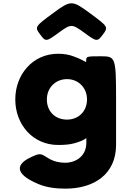

<svg xmlns="http://www.w3.org/2000/svg" viewBox="-20 -848 782 1143"><path d="M219 -643C252 -598 255 -599 329 -653C403 -707 408 -707 482 -653C556 -599 559 -598 593 -643C626 -687 623 -690 516 -769C409 -848 402 -848 295 -769C188 -690 185 -687 219 -643ZM207 247C258 269 316 275 369 275C544 275 671 186 671 14V-250C671 -506 668 -513 583 -513C497 -513 494 -512 493 -490C493 -468 498 -483 419 -512C391 -523 360 -528 326 -528C176 -528 71 -406 71 -256C71 -106 176 15 326 15C361 15 394 13 422 5C500 -16 494 -36 494 -18V1C494 92 418 121 369 121C331 121 301 112 278 100C222 69 228 56 158 91C87 125 53 182 207 247ZM259 -256C259 -327 312 -377 379 -377C445 -377 498 -327 498 -256C498 -186 448 -136 379 -136C307 -136 259 -186 259 -256Z"/></svg>

Font: Hussar Print
Style: Bold
Weight: 700
Foundry: Cannot Into Space Fonts
Version: Version 2.00